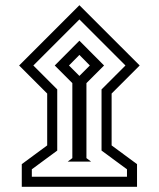

<svg xmlns="http://www.w3.org/2000/svg" viewBox="-20 -654 616 745"><path d="M54.2 -399.9 288.1 -633.8 522 -399.9 413.1 -291V-89.8L511.7 -17.1V70.8H64.5V-17.1L163.1 -89.8V-291ZM109.4 -399.9 202.1 -307.1V-69.8L103.5 2.9V31.7H472.7V2.9L374 -69.8V-307.1L466.8 -399.9L288.1 -578.6ZM242.7 -26.9 260.7 -40.5V-331.5L192.4 -399.9L288.1 -496.1L383.8 -399.9L315.4 -331.5V-40.5L333.5 -26.9ZM247.6 -399.9 288.1 -359.4 328.6 -399.9 288.1 -440.9Z"/></svg>

Font: Vazir FD-WOL-UI
Style: Bold-FD-WOL-UI
Weight: 700
Designer: Saber Rastikerdar
Foundry: Saber Rastikerdar
Version: Version 30.0.0